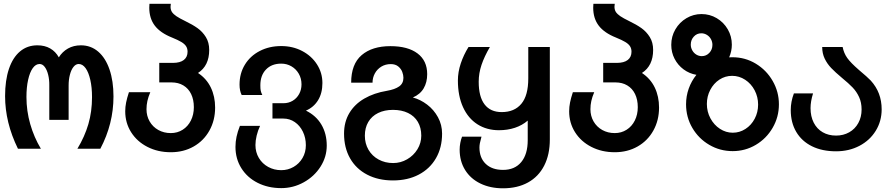

<svg xmlns="http://www.w3.org/2000/svg" viewBox="-20 -804 4840 1038"><path d="M405.5 -458Q389.5 -458 377 -442Q364.5 -426 357.8 -399.5Q351 -373 351 -342V-156H246.5V-342Q247 -373 240.5 -399.5Q234 -426 222 -442Q210 -458 194 -458Q173 -458 157 -435.5Q141 -413 132 -372.5Q123 -332 123 -279.5Q123 -204.5 143.5 -133Q164 -61.5 201 0H77Q7.5 -141.5 7.5 -284.5Q7.5 -369.5 28.2 -431.2Q49 -493 88.2 -526Q127.5 -559 182 -559Q222 -559 251.2 -542.2Q280.5 -525.5 298 -494Q317 -524.5 347.5 -541.8Q378 -559 417.5 -559Q471 -559 510.8 -525Q550.5 -491 572 -428.5Q593.5 -366 593.5 -282.5Q593.5 -134.5 522.5 0H398.5Q438 -65.5 457.8 -133.2Q477.5 -201 477.5 -279Q477.5 -331.5 468.2 -372.2Q459 -413 442.8 -435.5Q426.5 -458 405.5 -458Z M657 -202.5Q657 -226 661.8 -249.8Q666.5 -273.5 677 -305.5H792.5Q781.5 -279.5 776.8 -258Q772 -236.5 772 -213.5Q772 -177 789 -147.5Q806 -118 836 -101.2Q866 -84.5 903.5 -84.5Q939 -84.5 967.5 -102.5Q996 -120.5 1012 -152.5Q1028 -184.5 1028 -224.5Q1028 -265.5 1013.2 -295.8Q998.5 -326 971.2 -342.2Q944 -358.5 907.5 -358.5H841V-464H914.5Q953.5 -464 973.8 -479.8Q994 -495.5 994 -524.5Q994 -541.5 986 -554Q978 -566.5 960 -577.2Q942 -588 910 -601Q847 -626 817 -665.2Q787 -704.5 787 -762.5Q787 -768.5 788 -783.5H903.5Q902 -775.5 902 -767.5Q902 -751.5 909.2 -739.8Q916.5 -728 933.5 -716.5Q950.5 -705 982.5 -689.5Q1021 -671 1048 -651.8Q1075 -632.5 1093 -603.5Q1111 -574.5 1111 -534Q1111 -448.5 1050.5 -409.5Q1096.5 -379 1119.8 -330.8Q1143 -282.5 1143 -222.5Q1143 -153.5 1112.2 -98.2Q1081.5 -43 1027 -12Q972.5 19 903.5 19Q833.5 19 777.2 -9.8Q721 -38.5 689 -89Q657 -139.5 657 -202.5Z M1253 -10Q1253 -37.5 1258.8 -64.8Q1264.5 -92 1277 -123.5H1386Q1374 -98 1367.5 -70.8Q1361 -43.5 1361 -20Q1361 19 1379.5 50Q1398 81 1430 98.5Q1462 116 1500.5 116Q1536.5 116 1567 98.5Q1597.5 81 1615.5 50.2Q1633.5 19.5 1633.5 -19Q1633.5 -59 1617.5 -92Q1601.5 -125 1573.8 -144Q1546 -163 1512.5 -163H1453V-246H1512.5Q1540 -246 1562.2 -259.2Q1584.5 -272.5 1597.2 -295.8Q1610 -319 1610 -348Q1610 -380 1595.2 -405.5Q1580.5 -431 1555.5 -445.5Q1530.5 -460 1500.5 -460Q1448.5 -460 1418 -428.2Q1387.5 -396.5 1387.5 -343Q1387.5 -324 1389.5 -314Q1391.5 -304 1398 -290.5H1286.5Q1275 -313.5 1275 -346.5Q1275 -407 1303.8 -454.2Q1332.5 -501.5 1384 -528.2Q1435.5 -555 1500.5 -555Q1562.5 -555 1613.2 -528.5Q1664 -502 1693.5 -456.2Q1723 -410.5 1723 -355Q1723 -300.5 1699.5 -262.2Q1676 -224 1634 -206Q1689 -179 1717.8 -130Q1746.5 -81 1746.5 -17Q1746.5 44 1712.8 97Q1679 150 1622.2 181.5Q1565.5 213 1500.5 213Q1429.5 213 1373 184.5Q1316.5 156 1284.8 105.2Q1253 54.5 1253 -10Z M1840 -81.5Q1840 -145 1868.8 -193Q1897.5 -241 1949.8 -271.2Q2002 -301.5 2071.5 -313Q2115 -320.5 2138 -336.8Q2161 -353 2161 -383.5Q2161 -398 2154.8 -415Q2148.5 -432 2133 -444.8Q2117.5 -457.5 2092.5 -457.5Q2064 -457.5 2041.5 -443.8Q2019 -430 2006.5 -407Q1994 -384 1994 -357H1878.5Q1878.5 -457.5 1935.2 -506Q1992 -554.5 2090.5 -554.5Q2185 -554.5 2237.2 -515.2Q2289.5 -476 2289.5 -403Q2289.5 -359 2270.5 -326.5Q2251.5 -294 2212 -277Q2253 -266 2289.2 -238.5Q2325.5 -211 2347.8 -170.2Q2370 -129.5 2370 -81.5Q2370 -6 2337 51.2Q2304 108.5 2244 140Q2184 171.5 2104.5 171.5Q2025 171.5 1965 140.2Q1905 109 1872.5 51.8Q1840 -5.5 1840 -81.5ZM2257.5 -70.5Q2257.5 -113.5 2239 -145Q2220.5 -176.5 2186 -193.2Q2151.5 -210 2104.5 -210Q2058.5 -210 2024 -193Q1989.5 -176 1971 -144.5Q1952.5 -113 1952.5 -70.5Q1952.5 -28 1972.2 5.8Q1992 39.5 2027 58.5Q2062 77.5 2105.5 77.5Q2146 77.5 2181 57.2Q2216 37 2236.8 3Q2257.5 -31 2257.5 -70.5Z M2465 5Q2465 -12.5 2468.5 -31.5Q2472 -50.5 2478 -65H2583Q2576.5 -41.5 2574.2 -29.2Q2572 -17 2572 -6.5Q2572 49.5 2606 82Q2640 114.5 2699.5 114.5Q2763 114.5 2798 72.2Q2833 30 2833 -46V-152Q2803.5 -126.5 2763.8 -113.2Q2724 -100 2677.5 -100Q2611.5 -100 2561.2 -132Q2511 -164 2483.2 -224.8Q2455.5 -285.5 2455.5 -369Q2455.5 -414.5 2471 -461Q2486.5 -507.5 2513 -550H2628.5Q2598.5 -498.5 2583.2 -453.2Q2568 -408 2568 -362Q2568 -281 2599.8 -239.5Q2631.5 -198 2692.5 -198Q2761 -198 2798.5 -242.8Q2836 -287.5 2836 -380.5V-550H2952.5V-50Q2952.5 32 2922 91.5Q2891.5 151 2834.5 182.5Q2777.5 214 2699.5 214Q2630.5 214 2577.2 188.2Q2524 162.5 2494.5 115Q2465 67.5 2465 5Z M3057 -202.5Q3057 -226 3061.8 -249.8Q3066.5 -273.5 3077 -305.5H3192.5Q3181.5 -279.5 3176.8 -258Q3172 -236.5 3172 -213.5Q3172 -177 3189 -147.5Q3206 -118 3236 -101.2Q3266 -84.5 3303.5 -84.5Q3339 -84.5 3367.5 -102.5Q3396 -120.5 3412 -152.5Q3428 -184.5 3428 -224.5Q3428 -265.5 3413.2 -295.8Q3398.5 -326 3371.2 -342.2Q3344 -358.5 3307.5 -358.5H3241V-464H3314.5Q3353.5 -464 3373.8 -479.8Q3394 -495.5 3394 -524.5Q3394 -541.5 3386 -554Q3378 -566.5 3360 -577.2Q3342 -588 3310 -601Q3247 -626 3217 -665.2Q3187 -704.5 3187 -762.5Q3187 -768.5 3188 -783.5H3303.5Q3302 -775.5 3302 -767.5Q3302 -751.5 3309.2 -739.8Q3316.5 -728 3333.5 -716.5Q3350.5 -705 3382.5 -689.5Q3421 -671 3448 -651.8Q3475 -632.5 3493 -603.5Q3511 -574.5 3511 -534Q3511 -448.5 3450.5 -409.5Q3496.5 -379 3519.8 -330.8Q3543 -282.5 3543 -222.5Q3543 -153.5 3512.2 -98.2Q3481.5 -43 3427 -12Q3372.5 19 3303.5 19Q3233.5 19 3177.2 -9.8Q3121 -38.5 3089 -89Q3057 -139.5 3057 -202.5Z M3689 -240Q3689 -284.5 3703.5 -325.2Q3718 -366 3745 -399.5Q3706.5 -406 3675.5 -429Q3644.5 -452 3626.8 -486.5Q3609 -521 3609 -561.5Q3609 -607 3631.2 -645.2Q3653.5 -683.5 3691.2 -705.8Q3729 -728 3772.5 -728Q3817 -728 3854.8 -705.8Q3892.5 -683.5 3914.5 -645.5Q3936.5 -607.5 3936.5 -562.5Q3936.5 -527 3922 -494L3940 -494.5Q4008.5 -494.5 4066 -459.8Q4123.5 -425 4157.2 -366.5Q4191 -308 4191 -240Q4191 -171.5 4157.2 -113.2Q4123.5 -55 4066.2 -21Q4009 13 3941 13Q3872.5 13 3814.8 -20.8Q3757 -54.5 3723 -112.5Q3689 -170.5 3689 -240ZM4078.5 -238.5Q4078.5 -280 4059.8 -315.8Q4041 -351.5 4008.5 -372.8Q3976 -394 3938 -394Q3900.5 -394 3869.2 -373.5Q3838 -353 3819.8 -318Q3801.5 -283 3801.5 -242Q3801.5 -200 3820.8 -164.2Q3840 -128.5 3872.2 -107.5Q3904.5 -86.5 3941.5 -86.5Q3978.5 -86.5 4010 -106.8Q4041.5 -127 4060 -162Q4078.5 -197 4078.5 -238.5ZM3831.5 -561.5Q3831.5 -578 3823.5 -592.5Q3815.5 -607 3801.5 -615.5Q3787.5 -624 3771.5 -624Q3747 -624 3730.8 -606Q3714.5 -588 3714.5 -563Q3714.5 -546.5 3722.5 -532Q3730.5 -517.5 3744.2 -509Q3758 -500.5 3774 -500.5Q3798 -500.5 3814.8 -518.2Q3831.5 -536 3831.5 -561.5Z M4255 -209Q4255 -254.5 4272 -299H4375.5Q4362 -255.5 4362 -219.5Q4362 -174.5 4379.2 -140.8Q4396.5 -107 4427.8 -89Q4459 -71 4500 -71Q4539.5 -71 4571 -88.8Q4602.5 -106.5 4620.2 -138.8Q4638 -171 4638 -212Q4638 -250 4624.5 -279.2Q4611 -308.5 4589.5 -331Q4568 -353.5 4532.5 -382.5Q4495.5 -413.5 4473.8 -436.2Q4452 -459 4438.5 -487Q4425 -515 4425 -550H4535.5Q4542 -516.5 4560.5 -490.5Q4579 -464.5 4624 -425.5Q4670.5 -386.5 4687.5 -368.5Q4746.5 -304 4746.5 -213Q4746.5 -149 4714.5 -97Q4682.5 -45 4626.2 -15.5Q4570 14 4500 14Q4425 14 4369.8 -13.2Q4314.5 -40.5 4284.8 -90.8Q4255 -141 4255 -209Z"/></svg>

Font: JuliaMono SemiBold
Style: Regular
Weight: 600
Monospace: yes
Designer: cormullion
Foundry: corm
Version: Version 0.055; ttfautohint (v1.8.4)